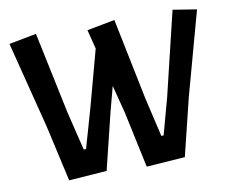

<svg xmlns="http://www.w3.org/2000/svg" viewBox="-77 -794 1079 897"><g transform="rotate(-10 462.5 -345.5)"><path d="M641 -125H652L699 -297L795 -696L908 -678L799 -281L732 -8L549 5L492 -262L458 -394L428 -281L361 -8L181 5L121 -262L17 -671L147 -696L228 -310L273 -125H284L337 -310L410 -580L387 -671L519 -696L598 -310Z"/></g></svg>

Font: Acme
Style: Regular
Weight: 400
Designer: Juan Pablo del Peral
Foundry: Juan Pablo del Peral
Version: Version 1.002